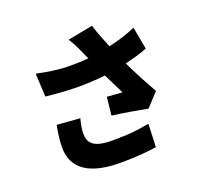

<svg xmlns="http://www.w3.org/2000/svg" viewBox="-146 -997 1293 1222"><g transform="rotate(-20 500.0 -386.0)"><path d="M169 -311C159 -260 152 -207 152 -163C152 -17 262 55 469 55C572 55 662 47 714 38L720 -118C647 -105 598 -96 469 -96C333 -96 309 -141 309 -205C309 -234 318 -273 325 -299ZM840 -725C788 -702 725 -681 656 -666C632 -724 611 -777 596 -827L426 -794C451 -755 461 -734 479 -693C485 -678 494 -660 503 -640C463 -636 425 -635 374 -635C299 -635 218 -649 155 -663L163 -505C214 -499 317 -491 380 -491C445 -491 509 -495 565 -501C589 -450 615 -401 634 -362C606 -363 559 -368 530 -370L517 -247C596 -237 694 -220 754 -208L837 -298C796 -370 752 -452 716 -528C773 -541 826 -557 868 -573Z"/></g></svg>

Font: Noto Sans Korean Black
Style: Bold
Weight: 900
Designer: Ryoko NISHIZUKA (kana & ideographs); Paul D. Hunt (Latin, Greek & Cyrillic); Wenlong ZHANG (bopomofo); Sandoll Communica
Foundry: Adobe Systems Incorporated
Version: Version 1.000;PS 1;hotconv 1.0.78;makeotf.lib2.5.61930